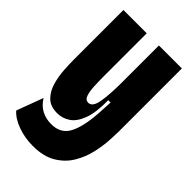

<svg xmlns="http://www.w3.org/2000/svg" viewBox="-209 -594 804 804"><g transform="rotate(45 193.0 -192.5)"><path d="M154 143Q107 143 65 128Q23 113 0 87L44 -31Q62 -2 87.5 11Q113 24 144 24Q199 24 222.5 -19Q246 -62 252 -147L256 -216H242Q243 -144 227.5 -102.5Q212 -61 186 -43.5Q160 -26 129 -26Q88 -26 65.5 -49Q43 -72 33.5 -106.5Q24 -141 22 -175Q20 -209 20 -231V-528H158V-270Q158 -241 159.5 -213Q161 -185 167.5 -167Q174 -149 190 -149Q215 -149 222.5 -194Q230 -239 230 -306V-528H366V-160Q366 -139 364 -102.5Q362 -66 352.5 -24Q343 18 320.5 56Q298 94 257.5 118.5Q217 143 154 143Z"/></g></svg>

Font: Bricolage Grotesque 48pt Condensed Bricolage Grotesque 48pt Condensed Regular
Style: Bold
Weight: 700
Width: 3
Designer: Mathieu Triay
Foundry: Atelier Triay
Version: Version 1.000; ttfautohint (v1.8.4.7-5d5b);gftools[0.9.32]